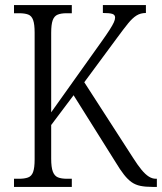

<svg xmlns="http://www.w3.org/2000/svg" viewBox="-20 -734 636 754"><path d="M35 0V-32H55Q76 -32 90 -37Q104 -42 110 -58.5Q116 -75 116 -108V-606Q116 -639 110 -655.5Q104 -672 90.5 -677Q77 -682 55 -682H35V-714H262V-682H241Q220 -682 206.5 -676.5Q193 -671 187 -654.5Q181 -638 181 -605V-293L379 -571Q399 -599 410.5 -617Q422 -635 427 -646Q432 -657 432 -665Q432 -676 421 -679.5Q410 -683 384 -683V-714H553V-683Q532 -683 516 -673Q500 -663 483 -642Q466 -621 441 -587L311 -411L502 -115Q521 -85 536 -67Q551 -49 564.5 -40.5Q578 -32 592 -32H596V0H579Q551 0 531.5 -4Q512 -8 497 -18.5Q482 -29 467 -48Q452 -67 434 -97L269 -360L181 -243V-111Q181 -77 187.5 -60Q194 -43 207.5 -37.5Q221 -32 243 -32H262V0Z"/></svg>

Font: Noto Serif Ethiopic Condensed Light
Style: Regular
Weight: 300
Width: 3
Designer: Monotype Design Team
Foundry: Monotype Imaging Inc.
Version: Version 2.102